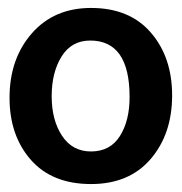

<svg xmlns="http://www.w3.org/2000/svg" viewBox="-20 -849 457 483"><path d="M413 -609Q413 -512 359 -449Q305 -386 209 -386Q111 -386 57.5 -447Q4 -508 4 -603Q4 -701 60 -765Q116 -829 209 -829Q306 -829 359.5 -767Q413 -705 413 -609ZM209 -468Q257 -468 281.5 -506.5Q306 -545 306 -605Q306 -747 207 -747Q160 -747 135 -707Q110 -667 110 -607Q110 -547 136 -507.5Q162 -468 209 -468Z"/></svg>

Font: Hind Siliguri SemiBold
Style: Regular
Weight: 600
Designer: Jyotish Sonowal
Foundry: Indian Type Foundry
Version: Version 1.001;PS 1.0;hotconv 1.0.86;makeotf.lib2.5.63406; tt